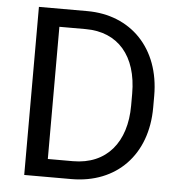

<svg xmlns="http://www.w3.org/2000/svg" viewBox="-51 -760 758 809"><g transform="rotate(5 327.5 -355.5)"><path d="M280.3 0C470.7 0 597.7 -129.9 597.7 -330.6V-379.9C597.7 -581.1 469.7 -710.9 285.6 -710.9H81.1V0ZM174.3 -634.8H285.6C422.4 -634.8 504.4 -540.5 504.4 -380.9V-330.6C504.4 -175.8 423.3 -75.7 280.3 -75.7H174.3Z"/></g></svg>

Font: Bert Sans
Style: Regular
Weight: 400
Designer: Christian Robertson (Google), Cristiano Sobral
Foundry: Google, Cristiano Sobral
Version: Version 3.101